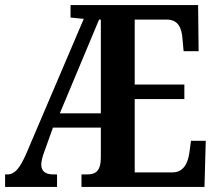

<svg xmlns="http://www.w3.org/2000/svg" viewBox="-20 -734 853 754"><path d="M0 0H204V-49H190C159 -49 142 -61 142 -88C142 -100 147 -120 155 -141L188 -233H376V-117C376 -62 356 -49 321 -49H300V0H783L788 -181H730L724 -136C718 -92 700 -57 657 -57H509V-345H704V-402H509V-657H635C679 -657 694 -626 697 -578L701 -533H760L758 -714H257V-665L309 -660L82 -128C58 -74 38 -49 9 -49H0ZM215 -289 369 -657H376V-289Z"/></svg>

Font: Noto Serif Tamil ExtraCondensed
Style: Bold Italic
Weight: 700
Width: 2
Italic angle: -12°
Designer: Indian Type Foundry, Tom Grace, and the Monotype Design Team
Foundry: Monotype Imaging Inc.
Version: Version 2.003